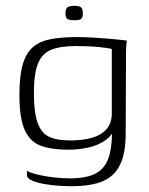

<svg xmlns="http://www.w3.org/2000/svg" viewBox="-20 -530 516 663"><path d="M227 113Q211 113 185 111.5Q159 110 133.5 105.5Q108 101 90.5 93.5Q73 86 73 75Q73 72 73 67Q73 62 73 60Q88 68 114.5 74Q141 80 170 83Q199 86 220 86Q279 86 311.5 68.5Q344 51 356.5 10Q369 -31 366 -98L381 -99Q370 -64 344.5 -46Q319 -28 285 -20.5Q251 -13 216 -13Q159 -13 121.5 -26.5Q84 -40 65.5 -81Q47 -122 47 -202Q47 -268 58.5 -307.5Q70 -347 94 -367.5Q118 -388 156 -395Q194 -402 248 -402Q270 -402 296 -400.5Q322 -399 347 -397Q372 -395 391 -393Q410 -391 418 -390Q417 -386 416 -371.5Q415 -357 415 -339Q415 -321 415 -305L414 -69Q414 -2 395 38Q376 78 335.5 95.5Q295 113 227 113ZM222 -45Q263 -45 295 -53.5Q327 -62 346 -82Q365 -102 366 -135V-361Q356 -364 322 -367.5Q288 -371 242 -371Q188 -371 156.5 -358Q125 -345 111 -310Q97 -275 97 -209Q97 -143 109.5 -107Q122 -71 149 -58Q176 -45 222 -45ZM237 -460Q223 -460 214.5 -463.5Q206 -467 206 -484Q206 -502 215 -506Q224 -510 237 -510Q251 -510 258.5 -505.5Q266 -501 266 -484Q266 -467 258.5 -463.5Q251 -460 237 -460Z"/></svg>

Font: Genos Thin Light
Style: Regular
Weight: 300
Version: Version 1.010